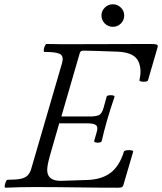

<svg xmlns="http://www.w3.org/2000/svg" viewBox="-20 -872 755 895"><path d="M6 3Q1 3 2 -6Q3 -15 7 -24.5Q11 -34 16 -34Q55 -34 76.5 -38.5Q98 -43 109.5 -55Q121 -67 127 -90L269 -577Q278 -608 261.5 -619Q245 -630 187 -630Q183 -630 184 -639.5Q185 -649 189 -658Q193 -667 197 -667Q230 -666 264 -666Q298 -666 332 -666Q419 -666 506.5 -666.5Q594 -667 681 -667Q703 -667 710 -664.5Q717 -662 715 -653L670 -498Q669 -493 658.5 -491.5Q648 -490 638.5 -492Q629 -494 630 -498Q631 -506 633 -515.5Q635 -525 635 -535Q635 -583 610.5 -605.5Q586 -628 531 -631Q474 -633 432 -634.5Q390 -636 370 -636Q355 -636 352 -625L266 -329H398Q425 -329 440 -335Q455 -341 463 -370L477 -421Q478 -426 487 -427.5Q496 -429 505 -427.5Q514 -426 514 -421Q505 -395 497 -370Q489 -345 481 -318Q472 -286 465.5 -261.5Q459 -237 454 -214Q452 -209 443 -207.5Q434 -206 426 -208Q418 -210 419 -215L431 -257Q438 -280 427.5 -288.5Q417 -297 389 -297H256L214 -151Q200 -102 200 -80Q200 -29 263 -29L385 -33Q454 -35 495.5 -66.5Q537 -98 558 -166Q560 -170 570.5 -171.5Q581 -173 591 -171.5Q601 -170 601 -166L555 -9Q553 -2 548 0.5Q543 3 531 3Q438 3 338.5 1.5Q239 0 137 0Q72 0 6 3ZM506 -747Q484 -747 468.5 -762.5Q453 -778 453 -800Q453 -821 468.5 -836.5Q484 -852 506 -852Q528 -852 543.5 -836.5Q559 -821 559 -800Q559 -778 543.5 -762.5Q528 -747 506 -747Z"/></svg>

Font: Junicode SmExp
Style: Italic
Weight: 400
Width: 6
Italic angle: -11°
Designer: Peter S. Baker
Version: Version 2.205; ttfautohint (v1.8.4)